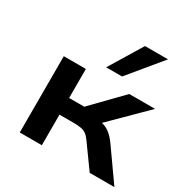

<svg xmlns="http://www.w3.org/2000/svg" viewBox="-173 -924 1054 1077"><g transform="rotate(30 354.5 -385.5)"><path d="M96 0V-494H239V-306H337L520 -494H687L435 -244L420 -285Q453 -282 477.5 -274.5Q502 -267 523.5 -249.5Q545 -232 567 -201L709 0H549L441 -150Q427 -170 412.5 -180.5Q398 -191 378 -194.5Q358 -198 327 -198H239V0ZM333 -559 462 -771H611L436 -559Z"/></g></svg>

Font: Nunito Sans 10pt Expanded
Style: Bold
Weight: 700
Width: 7
Designer: Vernon Adams
Foundry: Vernon Adams
Version: Version 3.101;gftools[0.9.27]